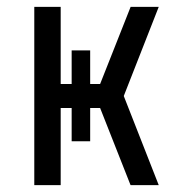

<svg xmlns="http://www.w3.org/2000/svg" viewBox="-20 -540 540 560"><path d="M80 0V-520H157V-295H189V-393H243V-295H272L361 -520H443L341 -260L443 0H361L360 -2L272 -225H243V-128H189V-225H157V0Z"/></svg>

Font: Iosevka Algr
Style: Regular
Weight: 400
Monospace: yes
Designer: Belleve Invis
Foundry: Belleve Invis
Version: Version 26.0.2; ttfautohint (v1.8.3)